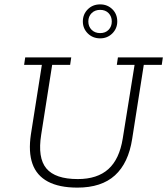

<svg xmlns="http://www.w3.org/2000/svg" viewBox="-20 -845 763 876"><path d="M333 11Q250 11 198.5 -16.5Q147 -44 128 -98Q109 -152 121 -232L171 -549H90L95 -583H305L300 -549H218L168 -231Q151 -125 191.5 -76.5Q232 -28 335 -28Q424 -28 474.5 -73.5Q525 -119 540 -213L594 -549H513L518 -583H723L718 -549H636L583 -211Q566 -101 504.5 -45Q443 11 333 11ZM437 -670Q403 -670 380.5 -692.5Q358 -715 358 -747Q358 -780 380.5 -802.5Q403 -825 437 -825Q470 -825 492.5 -803Q515 -781 515 -747Q515 -715 492.5 -692.5Q470 -670 437 -670ZM437 -694Q461 -694 475.5 -709Q490 -724 490 -747Q490 -770 475.5 -785Q461 -800 437 -800Q413 -800 398 -785Q383 -770 383 -747Q383 -724 398 -709Q413 -694 437 -694Z"/></svg>

Font: Rokkitt SemiBold ExtraLight
Style: Italic
Weight: 250
Italic angle: -9°
Version: Version 3.103